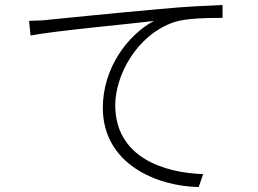

<svg xmlns="http://www.w3.org/2000/svg" viewBox="-20 -734 1040 773"><path d="M103 -591C206 -611 512 -638 600 -650C495 -594 394 -461 394 -300C394 -74 611 16 780 19L798 -33C641 -38 444 -100 444 -311C444 -427 527 -592 681 -645C730 -661 818 -662 876 -662V-714C812 -711 730 -708 617 -697C435 -681 234 -660 180 -655C160 -652 134 -651 97 -650Z"/></svg>

Font: Spoqa Han Sans Neo Light
Style: Regular
Weight: 300
Designer: [Spoqa Han Sans Neo] Dong-huui Kim ___ Younghwa Kang ___ Yujin Lee ___ [Noto Sans] Ryoko NISHIZUKA ____ (kana & ideograp
Foundry: Spoqa (http://www.spoqa-han-sans.com)
Version: Version 1.100;hotconv 1.0.109;makeotfexe 2.5.65596